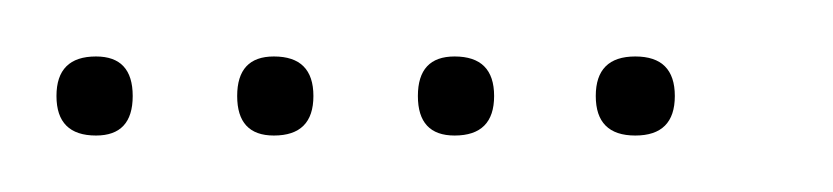

<svg xmlns="http://www.w3.org/2000/svg" viewBox="-20 -298 295 68"><path d="M14 -250Q0 -250 0 -264Q0 -278 14 -278Q27 -278 27 -264Q27 -250 14 -250ZM77 -250Q64 -250 64 -264Q64 -278 77 -278Q91 -278 91 -264Q91 -250 77 -250ZM141 -250Q128 -250 128 -264Q128 -278 141 -278Q155 -278 155 -264Q155 -250 141 -250ZM205 -250Q191 -250 191 -264Q191 -278 205 -278Q219 -278 219 -264Q219 -250 205 -250Z"/></svg>

Font: FRB American Cursive Just Xheight
Style: Italic
Weight: 400
Italic angle: -25°
Version: Version 2.0;Modular Font Editor K font №1